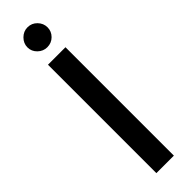

<svg xmlns="http://www.w3.org/2000/svg" viewBox="-242 -679 675 675"><g transform="rotate(-45 96.0 -341.5)"><path d="M54 0V-539H141V0ZM96 -584Q76 -584 61 -598.5Q46 -613 46 -633Q46 -653 61 -668Q76 -683 96 -683Q117 -683 131.5 -668Q146 -653 146 -633Q146 -613 131.5 -598.5Q117 -584 96 -584Z"/></g></svg>

Font: Stick No Bills ExtraLight Medium
Style: Regular
Weight: 500
Version: Version 2.000